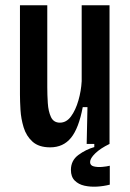

<svg xmlns="http://www.w3.org/2000/svg" viewBox="-20 -548 496 731"><path d="M171 13Q128 13 104 -8.5Q80 -30 70 -63Q60 -96 58 -129.5Q56 -163 56 -188V-528H160V-216Q160 -187 162 -155.5Q164 -124 174 -102.5Q184 -81 208 -81Q233 -81 250.5 -105Q268 -129 278.5 -165.5Q289 -202 291 -239V-528H397V0H310L313 -140H295Q280 -60 250.5 -23.5Q221 13 171 13ZM398 155Q375 161 349.5 162.5Q324 164 301.5 159Q279 154 264.5 139.5Q250 125 250 99Q250 63 278.5 42Q307 21 339 12V-5H397V0Q362 17 342.5 36Q323 55 323 69Q323 82 337 85.5Q351 89 368.5 87.5Q386 86 398 83Z"/></svg>

Font: Bricolage Grotesque 10pt Condensed Medium
Style: Regular
Weight: 500
Width: 3
Designer: Mathieu Triay
Foundry: Atelier Triay
Version: Version 1.000; ttfautohint (v1.8.4.7-5d5b);gftools[0.9.32]